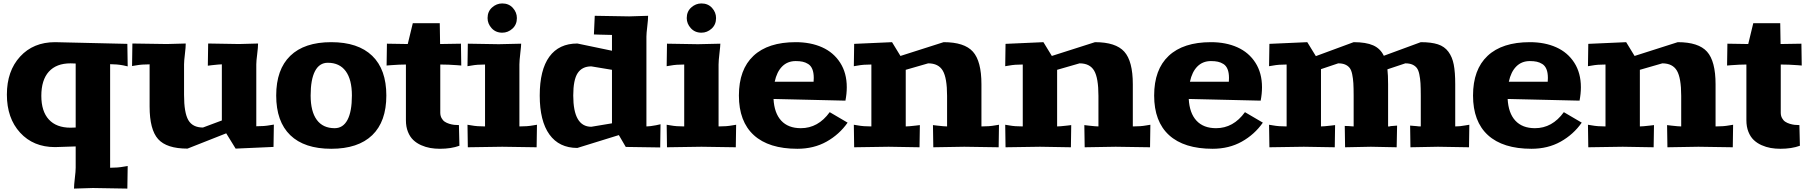

<svg xmlns="http://www.w3.org/2000/svg" viewBox="-20 -855 10511 1116"><path d="M419.9 -485.8 390.1 -486.8Q307.6 -486.8 263.9 -438.5Q220.2 -390.1 220.2 -297.9Q220.2 -208 263.9 -160.4Q307.6 -112.8 390.1 -112.8L419.9 -113.8ZM720.2 -600.1 722.2 -469.2 695.8 -475.1Q659.7 -481.9 620.1 -481.9V-439.9V120.1Q664.6 120.1 698.2 113.8L722.2 109.9L720.2 241.2L520 237.8L410.2 241.2Q410.2 220.7 415 180.4Q419.9 140.1 419.9 120.1V-3.9L299.8 0Q173.8 0 96.9 -84Q20 -168 20 -305.2Q20 -442.4 96.9 -526.1Q173.8 -609.9 299.8 -609.9Z M1480 -602.1Q1480 -580.6 1474.9 -540.3Q1469.7 -500 1469.7 -481V-121.1Q1516.6 -121.1 1547.9 -127L1571.8 -130.9L1569.8 -1L1349.6 8.8L1294.9 -80.1L1069.8 8.8Q948.7 8.8 899.2 -46.4Q849.6 -101.6 849.6 -235.8V-481Q803.2 -481 772 -475.1L747.6 -471.2L749.5 -602.1L949.7 -599.1L1059.6 -602.1Q1059.6 -580.6 1054.7 -540.3Q1049.8 -500 1049.8 -481V-303.2Q1049.8 -199.7 1074.7 -156.7Q1099.6 -113.8 1159.7 -113.8L1269.5 -154.8V-481Q1254.9 -481 1211.9 -476.1L1188 -473.1L1189.9 -602.1L1369.6 -599.1Z M2143.6 -530.5Q2225.6 -451.2 2225.6 -299.8Q2225.6 -148.4 2143.6 -69.3Q2061.5 9.8 1905.3 9.8Q1749 9.8 1667.2 -69.3Q1585.4 -148.4 1585.4 -299.8Q1585.4 -451.2 1667.2 -530.5Q1749 -609.9 1905.3 -609.9Q2061.5 -609.9 2143.6 -530.5ZM1885.3 -490.2Q1836.4 -490.2 1811 -441.7Q1785.6 -393.1 1785.6 -299.8Q1785.6 -207 1821.3 -158.4Q1856.9 -109.9 1925.3 -109.9Q1974.1 -109.9 1999.8 -158.4Q2025.4 -207 2025.4 -299.8Q2025.4 -392.6 1989.5 -441.4Q1953.6 -490.2 1885.3 -490.2Z M2536.1 -720.2 2538.1 -599.1 2659.2 -601.1 2661.1 -474.1 2637.2 -476.1Q2585.4 -480 2539.1 -480V-200.2Q2539.1 -182.6 2546.4 -168.9Q2553.7 -155.3 2564.9 -147.7Q2576.2 -140.1 2591.3 -135.5Q2606.4 -130.9 2619.9 -129.4Q2633.3 -127.9 2647.5 -127.9L2650.4 -7.8Q2602.1 9.8 2537.1 9.8Q2507.3 9.8 2480.7 5.1Q2454.1 0.5 2427.7 -11.2Q2401.4 -22.9 2382.1 -41.3Q2362.8 -59.6 2351.1 -88.9Q2339.4 -118.2 2339.4 -155.8V-480Q2303.2 -480 2251.5 -476.1L2227.1 -474.1L2229 -601.1L2350.1 -599.1L2379.4 -720.2Z M2814 -750Q2814 -788.1 2840.1 -811.5Q2866.2 -835 2899.4 -835Q2937.5 -835 2960.9 -809.1Q2984.4 -783.2 2984.4 -750Q2984.4 -711.9 2958.5 -688.5Q2932.6 -665 2899.4 -665Q2861.3 -665 2837.6 -691.2Q2814 -717.3 2814 -750ZM3009.3 -601.1Q3009.3 -589.4 3004.2 -545.4Q2999 -501.5 2999 -480V-120.1Q3045.9 -120.1 3077.1 -126L3101.1 -129.9L3099.1 1L2899.4 -2L2699.2 1L2697.3 -129.9L2721.2 -126Q2752.4 -120.1 2799.3 -120.1V-480Q2752.4 -480 2721.2 -474.1L2697.3 -470.2L2699.2 -601.1L2879.4 -598.1Z M3747.1 -763.2Q3747.1 -741.2 3742.2 -700.9Q3737.3 -660.6 3737.3 -642.1V-120.1Q3756.8 -120.1 3793 -127L3819.3 -132.8L3817.4 2L3617.2 -1L3577.1 -69.8L3335.9 4.9Q3230 4.9 3173.6 -73.2Q3117.2 -151.4 3117.2 -299.8Q3117.2 -448.7 3173.1 -525.4Q3229 -602.1 3335.9 -602.1L3537.1 -560.1V-651.9Q3512.7 -651.9 3459 -653.8L3432.1 -654.8L3437 -763.2L3637.2 -759.8ZM3312 -299.8Q3312 -118.2 3417 -118.2L3537.1 -138.2V-449.2L3417 -469.2Q3363.8 -469.2 3337.9 -430.4Q3312 -391.6 3312 -299.8Z M3971.7 -750Q3971.7 -788.1 3997.8 -811.5Q4023.9 -835 4057.1 -835Q4095.2 -835 4118.7 -809.1Q4142.1 -783.2 4142.1 -750Q4142.1 -711.9 4116.2 -688.5Q4090.3 -665 4057.1 -665Q4019 -665 3995.4 -691.2Q3971.7 -717.3 3971.7 -750ZM4167 -601.1Q4167 -589.4 4161.9 -545.4Q4156.7 -501.5 4156.7 -480V-120.1Q4203.6 -120.1 4234.9 -126L4258.8 -129.9L4256.8 1L4057.1 -2L3856.9 1L3855 -129.9L3878.9 -126Q3910.2 -120.1 3957 -120.1V-480Q3910.2 -480 3878.9 -474.1L3855 -470.2L3856.9 -601.1L4037.1 -598.1Z M4605 -609.9Q4691.9 -609.9 4758.5 -580.1Q4825.2 -550.3 4863.5 -490.5Q4901.9 -430.7 4901.9 -348.1Q4901.9 -310.1 4894 -270L4476.1 -279.8Q4480.5 -197.3 4521 -153.6Q4561.5 -109.9 4634.8 -109.9Q4735.4 -109.9 4802.7 -203.1L4906.7 -142.1Q4858.4 -73.2 4784.2 -31.7Q4710 9.8 4614.7 9.8Q4448.7 9.8 4361.8 -69.3Q4274.9 -148.4 4274.9 -299.8Q4274.9 -451.2 4359.6 -530.5Q4444.3 -609.9 4605 -609.9ZM4605 -500Q4557.6 -500 4526.4 -468.8Q4495.1 -437.5 4482.9 -379.9H4709Q4710 -387.7 4710 -401.9Q4710 -432.6 4701.7 -452.9Q4693.4 -473.1 4677.7 -482.9Q4662.1 -492.7 4645.3 -496.3Q4628.4 -500 4605 -500Z M5165 -609.9 5213.9 -529.8 5464.8 -609.9Q5585.4 -609.9 5635 -554.7Q5684.6 -499.5 5684.6 -365.2V-120.1Q5731.4 -120.1 5762.7 -126L5786.6 -129.9L5784.7 1L5585 -2L5404.8 1L5402.8 -127.9L5426.8 -125Q5469.7 -120.1 5484.9 -120.1V-297.9Q5484.9 -401.4 5460 -444.1Q5435.1 -486.8 5375 -486.8L5244.6 -449.2V-120.1Q5259.8 -120.1 5302.7 -125L5326.7 -127.9L5324.7 1L5145 -2L4944.8 1L4942.9 -129.9L4966.8 -126Q4998 -120.1 5044.9 -120.1V-480Q4998 -480 4966.8 -474.1L4942.9 -470.2L4944.8 -600.1Z M6044.9 -609.9 6093.8 -529.8 6344.7 -609.9Q6465.3 -609.9 6514.9 -554.7Q6564.5 -499.5 6564.5 -365.2V-120.1Q6611.3 -120.1 6642.6 -126L6666.5 -129.9L6664.6 1L6464.8 -2L6284.7 1L6282.7 -127.9L6306.6 -125Q6349.6 -120.1 6364.7 -120.1V-297.9Q6364.7 -401.4 6339.8 -444.1Q6314.9 -486.8 6254.9 -486.8L6124.5 -449.2V-120.1Q6139.6 -120.1 6182.6 -125L6206.5 -127.9L6204.6 1L6024.9 -2L5824.7 1L5822.8 -129.9L5846.7 -126Q5877.9 -120.1 5924.8 -120.1V-480Q5877.9 -480 5846.7 -474.1L5822.8 -470.2L5824.7 -600.1Z M7018.6 -609.9Q7105.5 -609.9 7172.1 -580.1Q7238.8 -550.3 7277.1 -490.5Q7315.4 -430.7 7315.4 -348.1Q7315.4 -310.1 7307.6 -270L6889.6 -279.8Q6894 -197.3 6934.6 -153.6Q6975.1 -109.9 7048.3 -109.9Q7148.9 -109.9 7216.3 -203.1L7320.3 -142.1Q7272 -73.2 7197.8 -31.7Q7123.5 9.8 7028.3 9.8Q6862.3 9.8 6775.4 -69.3Q6688.5 -148.4 6688.5 -299.8Q6688.5 -451.2 6773.2 -530.5Q6857.9 -609.9 7018.6 -609.9ZM7018.6 -500Q6971.2 -500 6939.9 -468.8Q6908.7 -437.5 6896.5 -379.9H7122.6Q7123.5 -387.7 7123.5 -401.9Q7123.5 -432.6 7115.2 -452.9Q7106.9 -473.1 7091.3 -482.9Q7075.7 -492.7 7058.8 -496.3Q7042 -500 7018.6 -500Z M7578.6 -609.9 7628.4 -528.8 7848.1 -609.9Q7919.9 -609.9 7961.7 -591.3Q8003.4 -572.8 8023.4 -530.8L8238.3 -609.9Q8299.3 -609.9 8337.6 -597.4Q8376 -585 8398.7 -554.4Q8421.4 -523.9 8429.9 -479.7Q8438.5 -435.5 8438.5 -365.2V-120.1Q8465.3 -120.1 8496.6 -126L8520.5 -129.9L8518.6 1L8338.4 -2L8178.2 1L8176.3 -125L8200.2 -123Q8209 -122.6 8214.8 -121.8Q8220.7 -121.1 8222.7 -120.8Q8224.6 -120.6 8228.3 -120.4Q8231.9 -120.1 8238.3 -120.1V-297.9Q8238.3 -343.3 8236.6 -371.1Q8234.9 -398.9 8229.7 -423.6Q8224.6 -448.2 8214.6 -460.7Q8204.6 -473.1 8188.5 -480Q8172.4 -486.8 8148.4 -486.8L8044.4 -452.1Q8048.3 -418.9 8048.3 -365.2V-120.1Q8053.2 -120.1 8055.4 -120.1Q8057.6 -120.1 8058.3 -120.4Q8059.1 -120.6 8059.8 -121.1Q8060.5 -121.6 8064.7 -122.1Q8068.8 -122.6 8076.2 -123L8100.6 -125L8098.1 1L7948.2 -2L7798.3 1L7796.4 -123L7820.3 -122.1Q7834.5 -121.6 7837.2 -120.8Q7839.8 -120.1 7848.1 -120.1V-297.9Q7848.1 -343.3 7846.4 -371.1Q7844.7 -398.9 7839.6 -423.6Q7834.5 -448.2 7824.5 -460.7Q7814.5 -473.1 7798.3 -480Q7782.2 -486.8 7758.3 -486.8L7658.2 -453.1V-120.1Q7673.3 -120.1 7716.3 -125L7740.2 -127.9L7738.3 1L7558.6 -2L7358.4 1L7356.4 -129.9L7380.4 -126Q7411.6 -120.1 7458.5 -120.1V-480Q7411.6 -480 7380.4 -474.1L7356.4 -470.2L7358.4 -600.1Z M8872.1 -609.9Q8959 -609.9 9025.6 -580.1Q9092.3 -550.3 9130.6 -490.5Q9168.9 -430.7 9168.9 -348.1Q9168.9 -310.1 9161.1 -270L8743.2 -279.8Q8747.6 -197.3 8788.1 -153.6Q8828.6 -109.9 8901.9 -109.9Q9002.4 -109.9 9069.8 -203.1L9173.8 -142.1Q9125.5 -73.2 9051.3 -31.7Q8977.1 9.8 8881.8 9.8Q8715.8 9.8 8628.9 -69.3Q8542 -148.4 8542 -299.8Q8542 -451.2 8626.7 -530.5Q8711.4 -609.9 8872.1 -609.9ZM8872.1 -500Q8824.7 -500 8793.5 -468.8Q8762.2 -437.5 8750 -379.9H8976.1Q8977.1 -387.7 8977.1 -401.9Q8977.1 -432.6 8968.8 -452.9Q8960.4 -473.1 8944.8 -482.9Q8929.2 -492.7 8912.4 -496.3Q8895.5 -500 8872.1 -500Z M9432.1 -609.9 9481 -529.8 9731.9 -609.9Q9852.5 -609.9 9902.1 -554.7Q9951.7 -499.5 9951.7 -365.2V-120.1Q9998.5 -120.1 10029.8 -126L10053.7 -129.9L10051.8 1L9852.1 -2L9671.9 1L9669.9 -127.9L9693.8 -125Q9736.8 -120.1 9752 -120.1V-297.9Q9752 -401.4 9727.1 -444.1Q9702.1 -486.8 9642.1 -486.8L9511.7 -449.2V-120.1Q9526.9 -120.1 9569.8 -125L9593.8 -127.9L9591.8 1L9412.1 -2L9211.9 1L9210 -129.9L9233.9 -126Q9265.1 -120.1 9312 -120.1V-480Q9265.1 -480 9233.9 -474.1L9210 -470.2L9211.9 -600.1Z M10327.6 -720.2 10329.6 -599.1 10450.7 -601.1 10452.6 -474.1 10428.7 -476.1Q10377 -480 10330.6 -480V-200.2Q10330.6 -182.6 10337.9 -168.9Q10345.2 -155.3 10356.4 -147.7Q10367.7 -140.1 10382.8 -135.5Q10397.9 -130.9 10411.4 -129.4Q10424.8 -127.9 10439 -127.9L10441.9 -7.8Q10393.6 9.8 10328.6 9.8Q10298.8 9.8 10272.2 5.1Q10245.6 0.5 10219.2 -11.2Q10192.9 -22.9 10173.6 -41.3Q10154.3 -59.6 10142.6 -88.9Q10130.9 -118.2 10130.9 -155.8V-480Q10094.7 -480 10043 -476.1L10018.6 -474.1L10020.5 -601.1L10141.6 -599.1L10170.9 -720.2Z"/></svg>

Font: Zantroke
Style: Regular
Weight: 500
Foundry: gluk
Version: Version 0.36